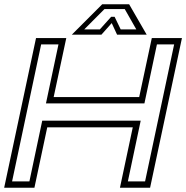

<svg xmlns="http://www.w3.org/2000/svg" viewBox="-24 -878 872 898"><path d="M-4.5 0 144.5 -700H286L227 -424H627L686 -700H827L678 0H537L597 -282.5H197L137 0ZM32.5 -29.5H113.5L173.5 -313.5H634L574 -29.5H654.5L790.5 -670.5H710L651.5 -394.5H191L249.5 -670.5H168.5ZM454 -858H580L662 -716H523.5L498.5 -770L450.5 -716H312ZM464.5 -835.5 370 -740.5H443L496 -799.5H512L540.5 -740.5H613.5L559.5 -835.5Z"/></svg>

Font: Tourney Expanded Light
Style: Italic
Weight: 300
Width: 7
Italic angle: -12°
Designer: Tyler Finck
Foundry: Etcetera Type Co
Version: Version 1.010; ttfautohint (v1.8.3)